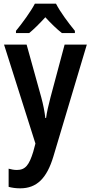

<svg xmlns="http://www.w3.org/2000/svg" viewBox="-20 -786 495 1046"><path d="M285 -766H170C149 -725 101 -659 67 -618V-606H139C164 -626 196 -658 227 -692C258 -658 289 -628 317 -606H388V-618C352 -662 308 -721 285 -766ZM2 -543 173 -4 161 41C139 112 119 140 72 140C57 140 41 137 27 133V232C46 237 66 240 90 240C180 240 235 186 271 66L453 -543H332L255 -255C244 -212 235 -175 231 -143H227C223 -179 215 -218 205 -255L125 -543Z"/></svg>

Font: Noto Sans Arabic UI Cn SmBd
Style: Regular
Weight: 600
Width: 3
Designer: Monotype Design Team, Nadine Chahine and Nizar Qandah
Foundry: Monotype Imaging Inc.
Version: Version 2.010